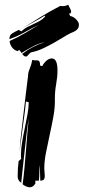

<svg xmlns="http://www.w3.org/2000/svg" viewBox="-20 -834 366 815"><path d="M76 -52Q80 -80 83.5 -117.5Q87 -155 90 -193Q93 -231 96 -267.5Q99 -304 102 -331Q97 -304 93 -269Q89 -234 85 -197Q81 -160 77 -123.5Q73 -87 70 -58Q55 -68 55 -85Q55 -105 56 -118.5Q57 -132 59 -150L70 -160Q69 -165 69 -169V-179Q69 -202 74 -231.5Q79 -261 85.5 -291.5Q92 -322 97 -350.5Q102 -379 102 -400L90 -403Q88 -379 84 -348.5Q80 -318 75.5 -285.5Q71 -253 67 -221Q65 -204 63 -189Q65 -217 68 -249Q73 -295 78.5 -340.5Q84 -386 89 -430Q94 -474 99 -511Q99 -526 106.5 -543.5Q114 -561 117 -580Q123 -578 127 -578H134Q144 -578 147 -573.5Q150 -569 150 -561V-556L159 -553Q167 -568 178 -577Q189 -586 200 -586Q224 -586 224 -535Q224 -508 218.5 -477.5Q213 -447 213 -418V-405Q213 -373 206 -335.5Q199 -298 190.5 -259.5Q182 -221 175 -185Q168 -149 168 -119Q168 -112 169 -104Q170 -96 170 -89Q170 -74 164.5 -70.5Q159 -67 151 -67Q151 -80 150 -99Q149 -118 149 -133Q147 -122 147 -103Q147 -84 145 -67H130V-55Q121 -39 106 -39Q99 -39 90 -43Q81 -47 76 -52ZM61 -165Q62 -176 63 -187Q62 -175 61 -165ZM90 -594Q85 -594 81 -597.5Q77 -601 74 -605Q118 -639 170 -655Q144 -650 119 -636.5Q94 -623 71 -609Q69 -613 66.5 -616.5Q64 -620 61 -622L55 -617Q39 -621 30 -634.5Q21 -648 21 -660L25 -662Q51 -673 83.5 -692Q116 -711 144 -728Q114 -714 84.5 -697Q55 -680 20 -668Q20 -685 31.5 -692Q43 -699 59 -707L71 -701Q82 -712 95.5 -719Q109 -726 122.5 -732Q136 -738 148.5 -745Q161 -752 172 -764Q170 -764 170 -768Q147 -753 124 -741Q102 -729 78 -716Q115 -738 151 -761Q188 -784 236 -809Q239 -808 246 -808Q259 -808 270 -814Q272 -807 277 -799Q282 -791 282 -784Q282 -777 273 -776L278 -766Q291 -764 303 -752Q315 -740 315 -729Q315 -715 305.5 -707Q296 -699 279 -693Q265 -686 246.5 -674.5Q228 -663 206.5 -651Q185 -639 161.5 -628Q138 -617 113 -612Q107 -610 101 -602Q95 -594 90 -594Z"/></svg>

Font: Finger Paint
Style: Regular
Weight: 400
Designer: Ralph du Carrois
Foundry: Ralph du Carrois
Version: Version 1.001